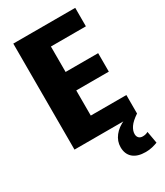

<svg xmlns="http://www.w3.org/2000/svg" viewBox="-223 -791 946 1098"><g transform="rotate(-30 250.0 -242.0)"><path d="M194 -122H469V0H56V-700H465V-578H194L234 -673V-340L194 -410H449V-288H194L234 -358V-27ZM403 216Q349 216 320 191Q291 166 291 120Q291 81 316.5 48Q342 15 389 -5L469 0Q430 26 414 49.5Q398 73 398 95Q398 111 407 120.5Q416 130 433 130Q453 130 468 121L482 200Q467 206 446.5 211Q426 216 403 216Z"/></g></svg>

Font: Pathway Extreme Condensed ExtraBold
Style: Regular
Weight: 800
Width: 3
Version: Version 1.001;gftools[0.9.26]